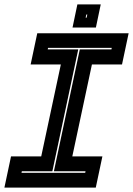

<svg xmlns="http://www.w3.org/2000/svg" viewBox="-37 -851 604 871"><path d="M-17 0 13 -141.5H150L239 -558.5H102L132 -700H546.5L516.5 -558.5H380L291 -141.5H427.5L397.5 0ZM60.5 -67H349.5L351 -74H207.5L325 -627H468.5L470 -634H181L179.5 -627H318L200.5 -74H62ZM292 -726 314 -831H420L398 -726ZM351.5 -771H356L359 -785H354.5Z"/></svg>

Font: Tourney ExtraBold
Style: Italic
Weight: 800
Italic angle: -12°
Version: Version 1.015